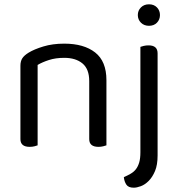

<svg xmlns="http://www.w3.org/2000/svg" viewBox="-20 -678 833 893"><path d="M395 -301Q395 -357 363.5 -383Q332 -409 279 -409Q239 -409 208 -399Q177 -389 155 -376V-2Q150 0 140 2.5Q130 5 118 5Q75 5 75 -31V-372Q75 -393 83.5 -406.5Q92 -420 113 -433Q139 -449 182 -462Q225 -475 279 -475Q370 -475 422.5 -434Q475 -393 475 -305V-2Q470 0 459.5 2.5Q449 5 438 5Q395 5 395 -31ZM556 146Q574 138 588.5 129.5Q603 121 612.5 108.5Q622 96 627.5 77.5Q633 59 633 30V-460Q638 -462 648.5 -464.5Q659 -467 671 -467Q713 -467 713 -430V45Q713 89 701 117.5Q689 146 671.5 163.5Q654 181 635 188Q616 195 602 195Q577 195 567.5 180.5Q558 166 556 146ZM621 -608Q621 -629 635.5 -643.5Q650 -658 673 -658Q696 -658 710 -643.5Q724 -629 724 -608Q724 -587 710 -572.5Q696 -558 673 -558Q650 -558 635.5 -572.5Q621 -587 621 -608Z"/></svg>

Font: Baloo 2
Style: Regular
Weight: 400
Designer: Sarang Kulkarni and Ek Type
Foundry: Ek Type
Version: Version 1.640;hotconv 1.0.111;makeotfexe 2.5.65597; ttfautoh